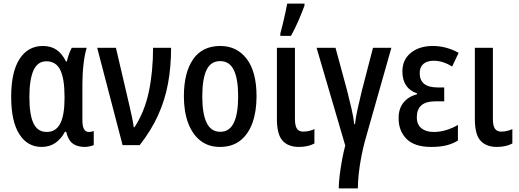

<svg xmlns="http://www.w3.org/2000/svg" viewBox="-20 -805 2878 1065"><path d="M211 10Q132 10 87 -61Q42 -132 42 -268Q42 -406 88.5 -478Q135 -550 218 -550Q263 -550 294 -528.5Q325 -507 346 -464H351Q355 -484 362.5 -504.5Q370 -525 378 -540H461Q450 -505 443.5 -450.5Q437 -396 437 -339V-138Q437 -73 472 -73Q487 -73 500 -78V-1Q495 3 478.5 6.5Q462 10 451 10Q408 10 383 -9Q358 -28 347 -74H340Q320 -35 287.5 -12.5Q255 10 211 10ZM239 -73Q290 -73 314 -119.5Q338 -166 338 -260V-268Q338 -368 314.5 -416.5Q291 -465 237 -465Q188 -465 165.5 -414Q143 -363 143 -267Q143 -168 166 -120.5Q189 -73 239 -73Z M519 -540H623L697 -223Q705 -190 712 -156Q719 -122 722 -99H726Q782 -185 805.5 -296Q829 -407 829 -540H929Q929 -434 912 -342Q895 -250 857 -166Q819 -82 755 0H660Z M1403 -271Q1403 -187 1380.5 -124Q1358 -61 1313 -25.5Q1268 10 1200 10Q1136 10 1091.5 -25Q1047 -60 1023.5 -123Q1000 -186 1000 -271Q1000 -402 1051 -476Q1102 -550 1202 -550Q1294 -550 1348.5 -478.5Q1403 -407 1403 -271ZM1102 -270Q1102 -175 1126 -124.5Q1150 -74 1202 -74Q1253 -74 1277 -124Q1301 -174 1301 -271Q1301 -367 1277 -416.5Q1253 -466 1201 -466Q1149 -466 1125.5 -416.5Q1102 -367 1102 -270Z M1616 -540V-145Q1616 -108 1627 -91.5Q1638 -75 1662 -75Q1679 -75 1695.5 -79Q1712 -83 1724 -89V-9Q1688 10 1638 10Q1579 10 1547.5 -24.5Q1516 -59 1516 -144V-540ZM1535 -606V-619Q1540 -637 1548 -669.5Q1556 -702 1563 -734.5Q1570 -767 1573 -785H1669V-774Q1656 -738 1636 -691.5Q1616 -645 1594 -606Z M2151 -540 2004 -22Q1993 19 1984 65.5Q1975 112 1970 157.5Q1965 203 1965 240H1859Q1859 211 1864 168.5Q1869 126 1877.5 81Q1886 36 1895 2L1736 -540H1841L1905 -304Q1917 -256 1929 -205.5Q1941 -155 1945 -116H1949Q1953 -153 1964 -202.5Q1975 -252 1987 -301L2049 -540Z M2444 -320V-243H2398Q2342 -243 2317 -220.5Q2292 -198 2292 -155Q2292 -114 2317.5 -93.5Q2343 -73 2386 -73Q2422 -73 2457 -84Q2492 -95 2520 -112V-25Q2490 -7 2455 1.5Q2420 10 2372 10Q2279 10 2235 -34.5Q2191 -79 2191 -149Q2191 -203 2218.5 -236.5Q2246 -270 2293 -282V-287Q2212 -315 2212 -409Q2212 -474 2259 -512Q2306 -550 2381 -550Q2455 -550 2524 -512L2488 -436Q2464 -451 2438.5 -459.5Q2413 -468 2386 -468Q2348 -468 2328 -450Q2308 -432 2308 -400Q2308 -320 2407 -320Z M2714 -540V-145Q2714 -108 2725 -91.5Q2736 -75 2760 -75Q2777 -75 2793.5 -79Q2810 -83 2822 -89V-9Q2786 10 2736 10Q2677 10 2645.5 -24.5Q2614 -59 2614 -144V-540Z"/></svg>

Font: Avrile Sans Condensed Medium
Style: Regular
Weight: 500
Width: 3
Designer: Monotype Design Team
Foundry: Monotype Imaging Inc.
Version: Version 2.001;September 10, 2019;FontCreator 11.5.0.2425 64-